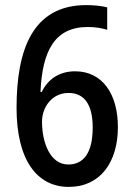

<svg xmlns="http://www.w3.org/2000/svg" viewBox="-20 -815 520 754"><path d="M45 -391C45 -187 125 -81 250 -81C374 -81 443 -178 443 -316C443 -446 382 -535 275 -535C213 -535 168 -504 144 -454H139C146 -617 196 -709 325 -709C352 -709 379 -705 401 -698V-786C379 -792 346 -795 319 -795C108 -795 45 -620 45 -391ZM248 -169C177 -169 145 -255 145 -337C145 -394 184 -450 249 -450C313 -450 344 -402 344 -314C344 -213 307 -169 248 -169Z"/></svg>

Font: Noto Sans Kannada UI Condensed Medium
Style: Regular
Weight: 500
Width: 3
Designer: Jelle Bosma - Monotype Design Team
Foundry: Monotype Imaging Inc.
Version: Version 2.005